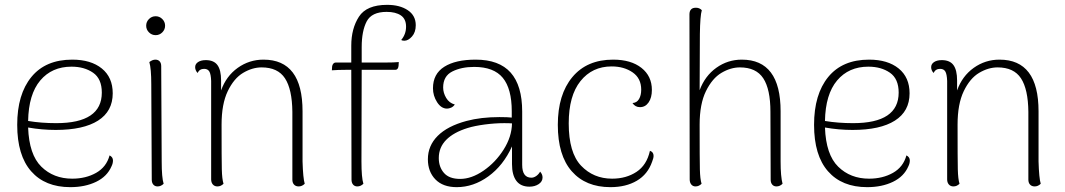

<svg xmlns="http://www.w3.org/2000/svg" viewBox="-20 -760 4392 792"><path d="M446 -98Q446 -86 440 -74Q422 -32 376.5 -10Q331 12 270 12Q166 12 108.5 -53.5Q51 -119 51 -245Q51 -371 109.5 -442.5Q168 -514 278 -514Q355 -514 400 -477.5Q445 -441 445 -375Q445 -301 384.5 -262.5Q324 -224 210 -224Q153 -224 96 -234Q100 -122 150.5 -72.5Q201 -23 278 -23Q334 -23 376.5 -47Q419 -71 432 -119Q446 -112 446 -98ZM96 -261Q150 -252 212 -252Q400 -252 400 -378Q400 -435 364 -460Q328 -485 275 -485Q194 -485 146 -428Q98 -371 96 -261Z M583 -654Q583 -670 594.5 -681.5Q606 -693 622 -693Q638 -693 649.5 -681.5Q661 -670 661 -654Q661 -638 649.5 -626.5Q638 -615 622 -615Q606 -615 594.5 -626.5Q583 -638 583 -654ZM655 -2Q644 9 630 9Q619 9 612.5 1.5Q606 -6 606 -19L604 -412Q604 -477 596 -504Q609 -514 621 -514Q632 -514 638.5 -507Q645 -500 645 -487L647 -94Q647 -27 655 -2Z M1237 -2Q1226 9 1212 9Q1200 9 1193 1.5Q1186 -6 1186 -19V-299Q1185 -392 1155.5 -437Q1126 -482 1059 -482Q1021 -482 983 -459.5Q945 -437 919.5 -384Q894 -331 894 -246Q894 -101 895 -61Q896 -21 902 -2Q891 9 877 9Q865 9 858 1Q851 -7 851 -20V-426Q850 -454 843.5 -465Q837 -476 822 -476Q803 -476 795 -459Q785 -470 785 -483Q785 -496 797 -504Q809 -512 829 -512Q862 -512 877 -491.5Q892 -471 892 -428V-387Q913 -446 960.5 -480Q1008 -514 1067 -514Q1228 -514 1228 -301V-94Q1230 -25 1237 -2Z M1695 -656Q1695 -627 1679.5 -609.5Q1664 -592 1648 -592Q1639 -592 1635 -595Q1655 -619 1655 -650Q1655 -682 1633.5 -696.5Q1612 -711 1575 -711Q1513 -711 1492.5 -671.5Q1472 -632 1472 -566V-502H1566Q1605 -502 1625 -504L1624 -488Q1622 -472 1611 -472H1472L1471 -94Q1471 -27 1479 -2Q1468 9 1454 9Q1443 9 1436.5 1.5Q1430 -6 1430 -19L1429 -472H1409Q1375 -472 1349 -470L1350 -486Q1351 -493 1355 -497.5Q1359 -502 1364 -502H1429V-572Q1429 -642 1460.5 -691Q1492 -740 1577 -740Q1629 -740 1662 -718Q1695 -696 1695 -656Z M2218 -28Q2218 -11 2202 -0.5Q2186 10 2164 10Q2128 10 2110 -14Q2092 -38 2092 -83V-156Q2056 -77 1994.5 -32.5Q1933 12 1864 12Q1807 12 1776 -20Q1745 -52 1745 -103Q1745 -159 1785.5 -199.5Q1826 -240 1904 -261Q1964 -277 2040 -277Q2075 -277 2091 -275V-301Q2091 -394 2054 -439Q2017 -484 1936 -484Q1883 -484 1845.5 -465Q1808 -446 1808 -399Q1808 -377 1820.5 -356Q1833 -335 1856 -329Q1850 -320 1841 -316Q1832 -312 1824 -312Q1800 -312 1783 -338.5Q1766 -365 1766 -396Q1766 -455 1812.5 -484.5Q1859 -514 1942 -514Q2039 -514 2086.5 -460.5Q2134 -407 2134 -300V-80Q2134 -27 2172 -27Q2182 -27 2192 -34Q2202 -41 2208 -52Q2218 -41 2218 -28ZM2092 -251Q2082 -252 2060 -252Q2022 -252 1980 -246.5Q1938 -241 1909 -232Q1851 -214 1820.5 -183Q1790 -152 1790 -108Q1790 -71 1811.5 -46.5Q1833 -22 1878 -22Q1925 -22 1974.5 -56Q2024 -90 2057.5 -143Q2091 -196 2092 -251Z M2281 -245Q2281 -370 2341 -442Q2401 -514 2509 -514Q2583 -514 2626 -480Q2669 -446 2669 -389Q2669 -357 2655.5 -337.5Q2642 -318 2620 -318Q2600 -318 2589 -335Q2607 -336 2616 -351.5Q2625 -367 2625 -390Q2625 -437 2589.5 -461.5Q2554 -486 2503 -486Q2423 -486 2374.5 -425.5Q2326 -365 2326 -251Q2326 -130 2377 -76.5Q2428 -23 2505 -23Q2563 -23 2605.5 -51Q2648 -79 2661 -138Q2676 -133 2676 -117Q2676 -108 2670 -93Q2652 -41 2607 -14.5Q2562 12 2498 12Q2396 12 2338.5 -53.5Q2281 -119 2281 -245Z M3208 -2Q3197 9 3183 9Q3172 9 3165.5 1.5Q3159 -6 3159 -19L3158 -299Q3158 -392 3128.5 -437Q3099 -482 3032 -482Q2994 -482 2956 -459.5Q2918 -437 2892 -384Q2866 -331 2866 -246Q2866 -101 2867 -61Q2868 -21 2874 -2Q2863 9 2849 9Q2838 9 2831.5 1Q2825 -7 2825 -20L2824 -701Q2824 -714 2830.5 -721Q2837 -728 2849 -728H2852Q2865 -728 2875 -718Q2868 -695 2867 -619L2866 -388Q2888 -447 2935 -480.5Q2982 -514 3040 -514Q3200 -514 3200 -301V-94Q3200 -32 3208 -2Z M3733 -98Q3733 -86 3727 -74Q3709 -32 3663.5 -10Q3618 12 3557 12Q3453 12 3395.5 -53.5Q3338 -119 3338 -245Q3338 -371 3396.5 -442.5Q3455 -514 3565 -514Q3642 -514 3687 -477.5Q3732 -441 3732 -375Q3732 -301 3671.5 -262.5Q3611 -224 3497 -224Q3440 -224 3383 -234Q3387 -122 3437.5 -72.5Q3488 -23 3565 -23Q3621 -23 3663.5 -47Q3706 -71 3719 -119Q3733 -112 3733 -98ZM3383 -261Q3437 -252 3499 -252Q3687 -252 3687 -378Q3687 -435 3651 -460Q3615 -485 3562 -485Q3481 -485 3433 -428Q3385 -371 3383 -261Z M4273 -2Q4262 9 4248 9Q4236 9 4229 1.5Q4222 -6 4222 -19V-299Q4221 -392 4191.5 -437Q4162 -482 4095 -482Q4057 -482 4019 -459.5Q3981 -437 3955.5 -384Q3930 -331 3930 -246Q3930 -101 3931 -61Q3932 -21 3938 -2Q3927 9 3913 9Q3901 9 3894 1Q3887 -7 3887 -20V-426Q3886 -454 3879.5 -465Q3873 -476 3858 -476Q3839 -476 3831 -459Q3821 -470 3821 -483Q3821 -496 3833 -504Q3845 -512 3865 -512Q3898 -512 3913 -491.5Q3928 -471 3928 -428V-387Q3949 -446 3996.5 -480Q4044 -514 4103 -514Q4264 -514 4264 -301V-94Q4266 -25 4273 -2Z"/></svg>

Font: Arima Madurai ExtraLight
Style: Regular
Weight: 275
Designer: Joana Correia and Natanael Gama
Foundry: NDISCOVER
Version: Version 1.020